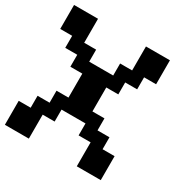

<svg xmlns="http://www.w3.org/2000/svg" viewBox="-173 -918 1038 1067"><g transform="rotate(30 346.0 -384.5)"><path d="M0 0V-153.8H76.7V-230.5H153.8V-307.6H230.5V-461.4H153.8V-538.1H76.7V-615.2H0V-769H153.8V-615.2H230.5V-538.1H384.3V-615.2H461.4V-769H615.2V-615.2H538.1V-538.1H461.4V-461.4H384.3V-307.6H461.4V-230.5H538.1V-153.8H615.2V0H461.4V-153.8H384.3V-230.5H230.5V-153.8H153.8V0Z"/></g></svg>

Font: Good Old DOS
Style: Regular
Weight: 400
Designer: Vasily Draigo
Foundry: Vasily Draigo
Version: 1.0